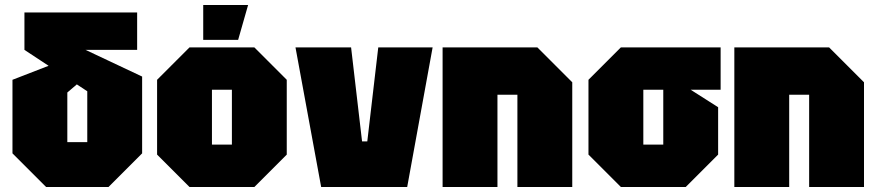

<svg xmlns="http://www.w3.org/2000/svg" viewBox="-20 -750 3520 770"><path d="M165 0 30 -135V-430L226 -506L312 -432L250 -379V-180H330V-384L78 -550V-700H530V-550H323L550 -443V-135L415 0Z M610 -130V-430L740 -560H1000L1130 -430V-130L1000 0H740ZM830 -170H910V-390H830ZM795 -590V-730H975L935 -590Z M1268 0 1165 -560H1388L1432 -183H1453L1497 -560H1715L1613 0Z M1755 0V-560H2135L2275 -420V0H2055V-370H1975V0Z M2340 -130V-430L2470 -560H2870V-390H2750L2860 -320V-130L2730 0H2470ZM2560 -170H2640V-390H2560Z M2925 0V-560H3305L3445 -420V0H3225V-370H3145V0Z"/></svg>

Font: Tektur SemiCondensed Black
Style: Regular
Weight: 900
Width: 4
Designer: Adam Jagosz
Foundry: Adam Jagosz
Version: Version 1.005;gftools[0.9.30]